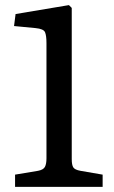

<svg xmlns="http://www.w3.org/2000/svg" viewBox="-20 -732 447 752"><path d="M39 0V-48L129 -63Q150 -67 156 -78.5Q162 -90 162 -112V-563Q162 -592 156.5 -605.5Q151 -619 119 -622L35 -630L41 -677L250 -712L261 -701V-109Q261 -86 267 -76.5Q273 -67 295 -63L382 -48V0Z"/></svg>

Font: Literata 12pt
Style: Regular
Weight: 400
Designer: Latin by Veronika Burian and Jose Scaglione. Greek by Irene Vlachou. Cyrillic by Vera Evstafieva.
Foundry: TypeTogether
Version: Version 3.002